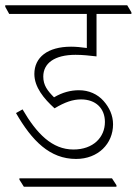

<svg xmlns="http://www.w3.org/2000/svg" viewBox="-44 -642 521 732"><path d="M246 -36C330 -36 387 -94 387 -168C387 -202 373 -232 351 -257C328 -283 295 -298 257 -298C226 -298 194 -290 162 -271C137 -296 121 -317 121 -350C121 -401 164 -433 244 -433C272 -433 297 -430 324 -427V-589H457V-595L441 -622H-24V-616L-9 -589H287V-459C266 -462 245 -464 227 -464C137 -464 87 -423 87 -360C87 -310 123 -266 164 -229C204 -253 234 -263 265 -263C321 -263 356 -229 356 -177C356 -119 312 -72 236 -72C155 -72 96 -132 42 -225L17 -211C78 -105 146 -36 246 -36ZM47 70H400V64L383 38H30V43Z"/></svg>

Font: Noto Serif Devanagari Condensed ExtraLight
Style: Regular
Weight: 200
Width: 3
Designer: Universal Thirst, Indian Type Foundry and the Monotype Design Team
Foundry: Monotype Imaging Inc.
Version: Version 2.004